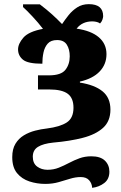

<svg xmlns="http://www.w3.org/2000/svg" viewBox="-20 -681 585 925"><path d="M424 224Q423 203 409.5 187.5Q396 172 369 172Q344 172 318 180Q292 188 262.5 196.5Q233 205 198 205Q158 205 121.5 193Q85 181 62 153Q39 125 39 76Q39 37 54.5 11.5Q70 -14 95 -29Q120 -44 149 -51.5Q178 -59 206 -62Q269 -70 301.5 -91Q334 -112 334 -162Q334 -209 306 -229.5Q278 -250 217 -250H163V-318H216Q274 -318 295 -344.5Q316 -371 316 -410Q316 -443 302 -465.5Q288 -488 255 -488Q225 -488 210 -471Q195 -454 189.5 -428Q184 -402 184 -374Q114 -374 90.5 -393.5Q67 -413 67 -443Q67 -470 92.5 -499.5Q118 -529 187 -542Q165 -571 136.5 -601.5Q108 -632 91 -647V-660H172Q205 -635 230.5 -612Q256 -589 279 -565Q293 -586 310.5 -608Q328 -630 352 -645.5Q376 -661 408 -661Q477 -661 477 -603Q477 -597 473.5 -586.5Q470 -576 462 -568Q454 -574 443 -576Q432 -578 425 -578Q376 -578 349 -543Q419 -533 456 -501.5Q493 -470 493 -420Q493 -371 460 -336.5Q427 -302 365 -288V-283Q436 -272 474 -241Q512 -210 512 -153Q512 -97 476.5 -65Q441 -33 379 -17Q317 -1 236 6Q188 11 163 26.5Q138 42 138 74Q138 106 159 121.5Q180 137 209 137Q238 137 263 127Q288 117 312.5 104Q337 91 363 81.5Q389 72 420 72Q464 72 485.5 93Q507 114 507 146Q507 182 482 201Q457 220 424 224Z"/></svg>

Font: Noto Serif ExtraBold
Style: Regular
Weight: 800
Designer: Monotype Design Team
Foundry: Monotype Imaging Inc.
Version: Version 2.014